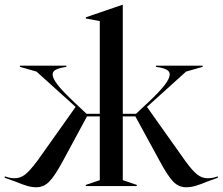

<svg xmlns="http://www.w3.org/2000/svg" viewBox="-44 -785 939 810"><path d="M629 -107 527 -294H474V-25L533 -5V0H318V-5L377 -25V-294H323L222 -107Q187 -42 163.5 -18.5Q140 5 109 5Q91 5 71.5 -0.5Q52 -6 18 -20L-24 -35V-41Q-21 -40 -9 -36.5Q3 -33 18 -33Q41 -33 61 -48Q81 -63 114 -107L275 -334L110 -483L40 -503V-508H236V-503L225 -501Q202 -497 190 -490Q178 -483 178 -471Q178 -454 200 -426Q222 -398 271 -352L321 -305H377V-696L318 -707V-712L473 -765H474V-305H530L580 -352Q629 -398 650.5 -426Q672 -454 672 -471Q672 -483 660.5 -490Q649 -497 626 -501L614 -503V-508H811V-503L741 -483L576 -334L737 -107Q769 -63 789 -48Q809 -33 832 -33Q848 -33 860 -36.5Q872 -40 875 -41V-35L833 -20Q799 -6 779.5 -0.5Q760 5 741 5Q710 5 687 -18.5Q664 -42 629 -107Z"/></svg>

Font: Nyght Serif
Style: Regular
Weight: 400
Designer: Maksym Kobuzan
Version: Version 0.410;July 4, 2025;FontCreator 15.0.0.2958 64-bit